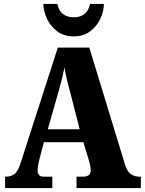

<svg xmlns="http://www.w3.org/2000/svg" viewBox="-20 -956 736 976"><path d="M6 0V-58H12Q35 -58 53 -71Q71 -84 85 -128L274 -714H434L615 -121Q625 -87 643.5 -72.5Q662 -58 687 -58H696V0H369V-58H405Q418 -58 429.5 -64.5Q441 -71 441 -90Q441 -103 437.5 -118Q434 -133 432 -140L404 -233H203L183 -157Q180 -145 175.5 -125.5Q171 -106 171 -92Q171 -76 178 -67Q185 -58 203 -58H246V0ZM223 -299H385L336 -490Q328 -519 320.5 -549.5Q313 -580 308 -613Q301 -581 293.5 -550.5Q286 -520 278 -492ZM355 -771Q305 -771 271 -796.5Q237 -822 219 -860.5Q201 -899 200 -936H272Q279 -900 301 -884Q323 -868 355 -868Q387 -868 408.5 -884Q430 -900 438 -936H508Q508 -899 490 -860.5Q472 -822 438 -796.5Q404 -771 355 -771Z"/></svg>

Font: Noto Serif Thai Condensed Black
Style: Regular
Weight: 900
Width: 3
Designer: Monotype Design Team
Foundry: Monotype Imaging Inc.
Version: Version 2.002; ttfautohint (v1.8.4.7-5d5b)